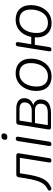

<svg xmlns="http://www.w3.org/2000/svg" viewBox="942 -1684 741 2682"><g transform="rotate(-90 1312.0 -342.5)"><path d="M411 6Q379 6 384 -28L449 -435H233L223 -370Q209 -277 192.5 -213.5Q176 -150 154 -108.5Q132 -67 102 -41Q72 -15 31 3Q12 10 1 0.5Q-10 -9 -9 -24Q-8 -39 9 -47Q52 -66 80.5 -101.5Q109 -137 129 -201Q149 -265 166 -373L178 -453Q183 -485 216 -485H480Q518 -485 512 -447L444 -22Q440 6 411 6Z M739 -610Q699 -610 701 -646Q703 -693 752 -693Q792 -693 790 -657Q788 -610 739 -610ZM640 6Q609 6 615 -30L683 -461Q688 -492 718 -492Q749 -492 743 -456L675 -24Q670 6 640 6Z M876 0Q839 0 845 -36L912 -454Q917 -485 948 -485H1134Q1207 -485 1244.5 -455.5Q1282 -426 1282 -376Q1282 -325 1255.5 -293Q1229 -261 1185 -248Q1220 -238 1242 -211.5Q1264 -185 1264 -145Q1264 -75 1216.5 -37.5Q1169 0 1070 0ZM942 -269H1109Q1160 -269 1191.5 -295.5Q1223 -322 1223 -370Q1223 -404 1199 -422Q1175 -440 1131 -440H969ZM906 -45H1077Q1145 -45 1175 -70.5Q1205 -96 1205 -145Q1205 -224 1107 -224H934Z M1585 8Q1491 8 1437 -48Q1383 -104 1383 -203Q1383 -282 1412.5 -348Q1442 -414 1498 -454Q1554 -494 1632 -494Q1725 -494 1779.5 -437.5Q1834 -381 1834 -283Q1834 -203 1804 -137Q1774 -71 1718.5 -31.5Q1663 8 1585 8ZM1587 -43Q1647 -43 1688 -76Q1729 -109 1750.5 -164Q1772 -219 1772 -285Q1772 -362 1734 -402Q1696 -442 1629 -442Q1570 -442 1528.5 -409Q1487 -376 1466 -321Q1445 -266 1445 -200Q1445 -123 1482.5 -83Q1520 -43 1587 -43Z M2333 8Q2263 8 2216.5 -22Q2170 -52 2148.5 -105Q2127 -158 2131 -226H2028L1996 -24Q1991 6 1962 6Q1932 6 1937 -29L2006 -462Q2010 -492 2039 -492Q2070 -492 2065 -456L2036 -276H2138Q2150 -338 2182 -387.5Q2214 -437 2264 -465.5Q2314 -494 2379 -494Q2473 -494 2527.5 -437.5Q2582 -381 2582 -283Q2582 -203 2552 -137Q2522 -71 2466.5 -31.5Q2411 8 2333 8ZM2335 -43Q2395 -43 2436 -76Q2477 -109 2498.5 -164Q2520 -219 2520 -285Q2520 -362 2482 -402Q2444 -442 2377 -442Q2317 -442 2276 -409Q2235 -376 2214 -321Q2193 -266 2193 -200Q2193 -123 2230.5 -83Q2268 -43 2335 -43Z"/></g></svg>

Font: Nunito Light
Style: Italic
Weight: 300
Italic angle: -9°
Designer: Vernon Adams
Foundry: Vernon Adams
Version: Version 3.601; ttfautohint (v1.8.2.53-6de2)